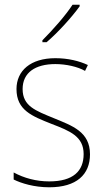

<svg xmlns="http://www.w3.org/2000/svg" viewBox="-20 -785 444 815"><path d="M318 -758V-765H288C258 -719 205 -659 160 -614V-606H178C226 -647 284 -711 318 -758ZM362 -130C362 -226 287 -251 207 -284C132 -315 76 -334 76 -407C76 -477 130 -513 215 -513C260 -513 310 -502 341 -484L353 -509C317 -526 269 -538 215 -538C110 -538 50 -485 50 -407C50 -317 116 -292 199 -259C277 -229 335 -206 335 -131C335 -59 291 -15 189 -15C134 -15 82 -29 38 -53V-23C70 -7 125 10 189 10C305 10 362 -44 362 -130Z"/></svg>

Font: Noto Sans Georgian SemiCondensed Thin
Style: Regular
Weight: 100
Width: 4
Designer: Monotype Design Team, Akaki Razmadze
Foundry: Google LLC
Version: Version 2.005